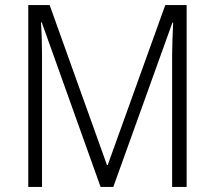

<svg xmlns="http://www.w3.org/2000/svg" viewBox="-20 -827 843 754"><path d="M375 -93H425L657 -738H660C658 -690 656 -647 656 -612V-93H713V-807H629L403 -179H400L175 -807H91V-93H145V-609C145 -649 144 -692 141 -739H144Z"/></svg>

Font: Noto Sans Kannada UI SemiCondensed Light
Style: Regular
Weight: 300
Width: 4
Designer: Jelle Bosma - Monotype Design Team
Foundry: Monotype Imaging Inc.
Version: Version 2.005